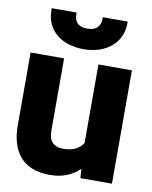

<svg xmlns="http://www.w3.org/2000/svg" viewBox="-85 -808 696 881"><g transform="rotate(10 263.5 -367.5)"><path d="M24 -189C24 -67 81 10 207 10C268 10 313 -10 346 -43L349 0H496V-528H340V-162C323 -136 295 -119 248 -119C201 -119 180 -144 180 -191V-528H24ZM84 -738C84 -637 162 -585 261 -585C287 -585 311 -589 333 -596C390 -616 438 -661 438 -738V-745H322V-738C322 -701 301 -681 261 -681C221 -681 200 -699 200 -738V-745H84Z"/></g></svg>

Font: Asimov Pro
Style: Blk
Weight: 900
Designer: Google
Version: Version 2.000980; 2014